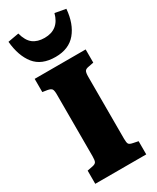

<svg xmlns="http://www.w3.org/2000/svg" viewBox="-243 -1042 907 1109"><g transform="rotate(-30 211.0 -487.0)"><path d="M41 0V-88L77 -95Q97 -99 102 -109.5Q107 -120 107 -145V-558Q107 -584 101 -593.5Q95 -603 73 -607L41 -612V-700H381V-612L345 -605Q327 -602 321 -592.5Q315 -583 315 -555V-142Q315 -116 320.5 -107.5Q326 -99 347 -95L381 -88V0ZM210 -749Q117 -749 71.5 -806Q26 -863 17 -961L90 -974Q104 -921 133.5 -898.5Q163 -876 210 -876Q305 -876 330 -972L402 -959Q394 -863 346.5 -806Q299 -749 210 -749Z"/></g></svg>

Font: Literata 12pt ExtraBold
Style: Regular
Weight: 800
Designer: Latin by Veronika Burian and Jose Scaglione. Greek by Irene Vlachou. Cyrillic by Vera Evstafieva.
Foundry: TypeTogether
Version: Version 3.002